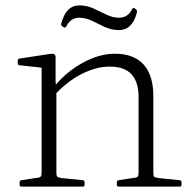

<svg xmlns="http://www.w3.org/2000/svg" viewBox="-20 -695 713 715"><path d="M496 -334Q496 -390 469.5 -418.5Q443 -447 389 -447Q338 -447 284 -419.5Q230 -392 182 -340L176 -365Q205 -403 243 -432Q281 -461 323.5 -478Q366 -495 407 -495Q478 -495 514.5 -455Q551 -415 551 -338V0H496ZM135 0V-323H190V0ZM60 0Q53 0 53 -7V-16Q53 -23 60 -24L119 -33Q129 -34 132 -38Q135 -42 135 -53V-180H190V-50Q190 -40 193.5 -37Q197 -34 208 -32L288 -24Q295 -23 295 -16V-7Q295 0 287 0ZM422 0Q415 0 415 -7V-16Q415 -23 422 -24L481 -33Q491 -34 493.5 -38Q496 -42 496 -53V-180H551V-50Q551 -40 554.5 -37Q558 -34 570 -32L649 -24Q656 -23 656 -16V-7Q656 0 649 0ZM135 -323V-468L153 -441L53 -452Q46 -453 46 -460V-469Q46 -476 53 -477L165 -494Q178 -496 182.5 -493Q187 -490 187 -480V-389L190 -371V-323ZM213 -596Q207 -600 208 -607Q214 -629 223 -644Q232 -659 245 -667Q258 -675 276 -675Q303 -675 328 -663.5Q353 -652 376.5 -640.5Q400 -629 423 -629Q440 -629 452 -637Q464 -645 472 -661Q476 -668 481 -664L486 -661Q491 -657 490 -650Q485 -629 476 -614Q467 -599 454 -591Q441 -583 423 -583Q395 -583 370.5 -594.5Q346 -606 322.5 -617.5Q299 -629 275 -629Q259 -629 247 -621Q235 -613 227 -597Q223 -590 218 -593Z"/></svg>

Font: Hahmlet ExtraLight
Style: Regular
Weight: 250
Designer: Minjoo Ham & Mark Frömberg
Foundry: hypertype
Version: Version 1.002